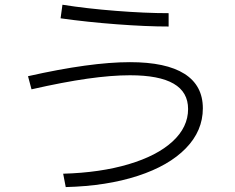

<svg xmlns="http://www.w3.org/2000/svg" viewBox="-20 -757 978 800"><path d="M763.7 -302.7Q763.7 -373.5 703.4 -408.4Q643.1 -443.4 521.5 -443.4Q444.3 -443.4 344.2 -429.2Q244.1 -415 111.3 -384.8L96.7 -439.5Q356.4 -498 521.5 -498Q671.9 -498 748.5 -449.5Q825.2 -400.9 825.2 -305.7Q825.2 -211.9 754.4 -139.2Q683.6 -66.4 554.2 -24.2Q424.8 18.1 253.9 22.5L243.2 -33.2Q397.9 -37.6 516.1 -72.8Q634.3 -107.9 699 -167.5Q763.7 -227.1 763.7 -302.7ZM232.4 -680.7 240.2 -737.3Q341.8 -721.2 463.4 -711.7Q585 -702.1 682.6 -702.1V-646.5Q589.4 -646.5 466.6 -655.8Q343.8 -665 232.4 -680.7Z"/></svg>

Font: Pretendard Light
Style: Regular
Weight: 300
Designer: Base glyphs from Inter by Rasmus Andersson; Hangeul glyphs from Noto Sans CJK(Source Han Sans) by Jang Soo-young and Kan
Foundry: Kil Hyung-jin
Version: Version 1.309